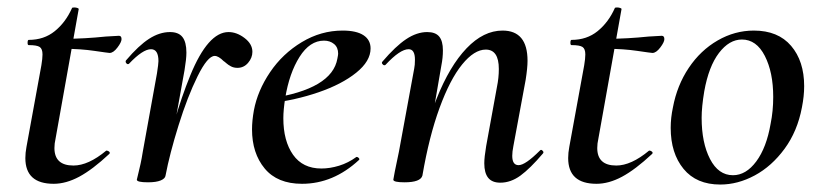

<svg xmlns="http://www.w3.org/2000/svg" viewBox="-20 -481 2200 515"><path d="M48 -57Q48 -71 51 -87L91 -306Q94 -324 94 -335Q94 -350 86.5 -355Q79 -360 57 -360Q54 -360 54 -366Q54 -374 57 -374Q98 -374 127 -397.5Q156 -421 173 -459Q173 -461 179 -461Q184 -461 188 -459.5Q192 -458 191 -456L129 -109Q126 -96 126 -84Q126 -37 177 -37Q217 -37 265 -77H266Q270 -77 273 -74Q276 -71 273 -68Q228 -26 192.5 -7Q157 12 124 12Q48 12 48 -57ZM154 -350 156 -377Q206 -377 264 -383L299 -385Q306 -385 306 -376Q306 -368 295 -353.5Q284 -339 274 -339Q271 -339 233.5 -344.5Q196 -350 154 -350Z M593 -395Q615 -395 636 -379Q657 -363 657 -342Q657 -326 645.5 -312.5Q634 -299 617 -299Q607 -299 599.5 -303Q592 -307 587 -311.5Q582 -316 580 -317Q566 -331 556 -331Q537 -331 510 -276.5Q483 -222 459 -145Q435 -68 424 -10L414 -11Q443 -163 490.5 -279Q538 -395 593 -395ZM347 1 352 -20Q354 -28 357 -41.5Q360 -55 363 -74L401 -284Q405 -310 405 -317Q405 -349 385 -349Q363 -349 326 -310Q325 -309 323 -309Q320 -309 318 -312.5Q316 -316 318 -319Q352 -359 380 -377Q408 -395 436 -395Q459 -395 469.5 -381.5Q480 -368 480 -340Q480 -323 475 -293L424 -10Q423 -2 411 3Q399 8 377 8Q347 8 347 1Z M656 -134Q656 -157 661 -185Q671 -238 704.5 -287.5Q738 -337 789.5 -368Q841 -399 899 -399Q936 -399 955 -386.5Q974 -374 974 -351Q974 -317 935.5 -286Q897 -255 834.5 -233.5Q772 -212 703 -204L705 -217Q871 -242 885 -324Q887 -334 887 -337Q887 -354 876 -363Q865 -372 849 -372Q811 -372 783.5 -328.5Q756 -285 745 -218Q740 -186 740 -164Q740 -103 766 -66Q792 -29 842 -29Q865 -29 889.5 -36.5Q914 -44 936 -60H937Q940 -60 942.5 -57Q945 -54 943 -52Q874 12 790 12Q724 12 690 -29Q656 -70 656 -134Z M1279 -43Q1279 -59 1284 -89L1313 -248Q1318 -272 1318 -296Q1318 -348 1283 -348Q1252 -348 1219.5 -308Q1187 -268 1159 -191.5Q1131 -115 1113 -10L1097 -11Q1116 -128 1151 -216Q1186 -304 1231.5 -351.5Q1277 -399 1328 -399Q1395 -399 1395 -318Q1395 -299 1390 -267L1357 -89Q1354 -74 1354 -63Q1354 -38 1371 -38Q1389 -38 1428 -77Q1430 -79 1431 -79Q1434 -79 1436.5 -75.5Q1439 -72 1436 -69Q1402 -29 1376 -10Q1350 9 1322 9Q1300 9 1289.5 -4Q1279 -17 1279 -43ZM1035 1 1039 -21Q1049 -68 1050 -74L1091 -297Q1093 -306 1093 -321Q1093 -349 1076 -349Q1053 -349 1014 -307Q1013 -306 1011 -306Q1008 -306 1005.5 -309.5Q1003 -313 1006 -316Q1041 -357 1069.5 -376Q1098 -395 1126 -395Q1148 -395 1158 -383Q1168 -371 1168 -346Q1168 -326 1164 -306L1113 -10Q1108 8 1065 8Q1035 8 1035 1Z M1504 -57Q1504 -71 1507 -87L1547 -306Q1550 -324 1550 -335Q1550 -350 1542.5 -355Q1535 -360 1513 -360Q1510 -360 1510 -366Q1510 -374 1513 -374Q1554 -374 1583 -397.5Q1612 -421 1629 -459Q1629 -461 1635 -461Q1640 -461 1644 -459.5Q1648 -458 1647 -456L1585 -109Q1582 -96 1582 -84Q1582 -37 1633 -37Q1673 -37 1721 -77H1722Q1726 -77 1729 -74Q1732 -71 1729 -68Q1684 -26 1648.5 -7Q1613 12 1580 12Q1504 12 1504 -57ZM1610 -350 1612 -377Q1662 -377 1720 -383L1755 -385Q1762 -385 1762 -376Q1762 -368 1751 -353.5Q1740 -339 1730 -339Q1727 -339 1689.5 -344.5Q1652 -350 1610 -350Z M1779 -138Q1779 -165 1785 -193Q1796 -252 1827.5 -299Q1859 -346 1905 -372.5Q1951 -399 2002 -399Q2067 -399 2102 -358Q2137 -317 2137 -250Q2137 -223 2131 -193Q2119 -129 2084.5 -82Q2050 -35 2004.5 -10.5Q1959 14 1912 14Q1848 14 1813.5 -28Q1779 -70 1779 -138ZM2047 -149Q2054 -183 2054 -221Q2054 -287 2031.5 -331Q2009 -375 1970 -375Q1936 -375 1908.5 -339Q1881 -303 1869 -236Q1862 -194 1862 -165Q1862 -98 1884.5 -54.5Q1907 -11 1946 -11Q1981 -11 2008.5 -48Q2036 -85 2047 -149Z"/></svg>

Font: Cormorant Garamond SemiBold
Style: Italic
Weight: 600
Italic angle: -10°
Designer: Christian Thalmann (Catharsis Fonts)
Foundry: Catharsis Fonts
Version: Version 4.000